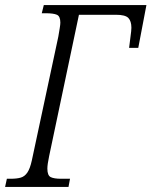

<svg xmlns="http://www.w3.org/2000/svg" viewBox="-39 -734 595 754"><path d="M-19 0 -12 -32H3Q27 -32 42.5 -36.5Q58 -41 68.5 -56.5Q79 -72 86 -104L190 -590Q193 -608 195.5 -623Q198 -638 198 -645Q198 -670 184.5 -676Q171 -682 140 -682H125L133 -714H536L504 -546H468Q470 -565 473.5 -590Q477 -615 477 -625Q477 -651 465 -663.5Q453 -676 416 -676H271L154 -121Q147 -88 147 -72Q147 -45 160 -38.5Q173 -32 201 -32H236L230 0Z"/></svg>

Font: Noto Serif Condensed Light
Style: Italic
Weight: 300
Width: 3
Italic angle: -12°
Designer: Monotype Design Team
Foundry: Monotype Imaging Inc.
Version: Version 2.014; ttfautohint (v1.8.4.7-5d5b)